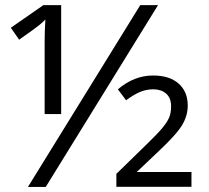

<svg xmlns="http://www.w3.org/2000/svg" viewBox="-20 -734 820 754"><path d="M600.6 -713.9 159.7 0H89.8L530.8 -713.9ZM150.4 -713.9H220.2V-286.1H155.3V-568.8Q155.3 -613.3 158.2 -657.2Q147.5 -646.5 134.3 -635.5Q121.1 -624.5 55.2 -578.1L22.5 -625ZM731.9 -0.5H437V-51.3L552.2 -163.6Q595.7 -205.6 615.7 -229.2Q635.7 -252.9 643.8 -271.5Q651.9 -290 651.9 -316.4Q651.9 -349.6 632.3 -366.5Q612.8 -383.3 582 -383.3Q556.6 -383.3 532.7 -374Q508.8 -364.7 475.1 -340.3L442.9 -383.3Q506.8 -437.5 581.1 -437.5Q645.5 -437.5 681.4 -405.8Q717.3 -374 717.3 -319.3Q717.3 -280.3 695.6 -243.4Q673.8 -206.5 602.1 -139.2L517.1 -58.6H731.9Z"/></svg>

Font: Zoram GWebM
Style: Regular
Weight: 400
Foundry: Ascender Corporation
Version: Version 1.000